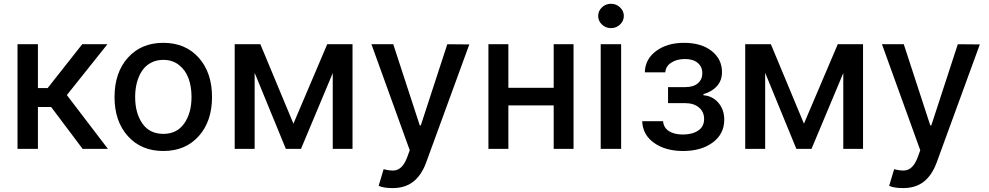

<svg xmlns="http://www.w3.org/2000/svg" viewBox="-20 -776 5157 1001"><path d="M71.3 0V-545.4H177.7V-316.9H228.5L408.7 -545.4H540L328.6 -280.3L542.5 0H410.6L246.6 -218.3H177.7V0Z M577.1 -270Q577.1 -397.5 646.7 -475.1Q716.3 -552.7 831.5 -552.7Q946.8 -552.7 1016.1 -475.1Q1085.4 -397.5 1085.4 -270Q1085.4 -143.6 1016.1 -66.2Q946.8 11.2 831.5 11.2Q716.3 11.2 646.7 -66.2Q577.1 -143.6 577.1 -270ZM831.5 -78.1Q902.8 -78.1 940.7 -132.6Q978.5 -187 978.5 -270.5Q978.5 -324.2 962.9 -367.2Q947.3 -410.2 913.3 -437Q879.4 -463.9 831.5 -463.9Q794.9 -463.9 766.4 -448.5Q737.8 -433.1 720.2 -406.2Q702.6 -379.4 693.6 -345Q684.6 -310.5 684.6 -270.5Q684.6 -186.5 722.2 -132.3Q759.8 -78.1 831.5 -78.1Z M1509.8 -131.3 1686 -545.4H1817.9V0H1714.8V-395L1549.3 0H1470.2L1307.6 -396.5V0H1203.6V-545.4H1337.4Z M2026.9 204.6Q1979.5 204.6 1954.1 192.9L1980 106Q2009.3 113.8 2031.7 113Q2054.2 112.3 2072 95.5Q2089.8 78.6 2103 43.5L2116.2 7.3L1916.5 -545.4H2030.3L2168.5 -122.1H2173.8L2312 -545.4L2426.8 -544.4L2201.2 72.8Q2176.8 138.2 2134.3 171.4Q2091.8 204.6 2026.9 204.6Z M2630.4 -545.4V-318.4H2866.7V-545.4H2970.2V0H2866.7V-226.6H2630.4V0H2526.4V-545.4Z M3111.8 0V-545.4H3218.3V0ZM3165.5 -629.4Q3137.7 -629.4 3118.2 -648.2Q3098.6 -667 3098.6 -692.9Q3098.6 -718.8 3118.2 -737.5Q3137.7 -756.3 3165.5 -756.3Q3192.9 -756.3 3212.6 -737.5Q3232.4 -718.8 3232.4 -692.9Q3232.4 -667 3212.6 -648.2Q3192.9 -629.4 3165.5 -629.4Z M3328.1 -144H3437Q3439.5 -110.8 3467 -92.8Q3494.6 -74.7 3540.5 -74.7Q3588.9 -74.7 3619.9 -95.2Q3650.9 -115.7 3650.9 -155.8Q3650.9 -192.9 3624 -215.6Q3597.2 -238.3 3551.8 -238.3H3462.9V-321.8H3551.8Q3595.2 -321.8 3618.4 -341.8Q3641.6 -361.8 3641.6 -394Q3641.6 -427.7 3617.7 -448Q3593.8 -468.3 3551.3 -468.3Q3507.8 -468.3 3479 -449Q3450.2 -429.7 3448.7 -398.9H3341.8Q3343.3 -467.3 3400.6 -510Q3458 -552.7 3545.9 -552.7Q3636.2 -552.7 3690.2 -510.3Q3744.1 -467.8 3744.1 -399.9Q3744.1 -356.4 3718 -327.1Q3691.9 -297.9 3647.5 -285.2V-279.3Q3694.8 -275.9 3725.3 -240.2Q3755.9 -204.6 3755.9 -151.9Q3755.9 -77.6 3696 -33.2Q3636.2 11.2 3541.5 11.2Q3449.7 11.2 3390.1 -31Q3330.6 -73.2 3328.1 -144Z M4171.4 -131.3 4347.7 -545.4H4479.5V0H4376.5V-395L4210.9 0H4131.8L3969.2 -396.5V0H3865.2V-545.4H3999Z M4688.5 204.6Q4641.1 204.6 4615.7 192.9L4641.6 106Q4670.9 113.8 4693.4 113Q4715.8 112.3 4733.6 95.5Q4751.5 78.6 4764.6 43.5L4777.8 7.3L4578.1 -545.4H4691.9L4830.1 -122.1H4835.4L4973.6 -545.4L5088.4 -544.4L4862.8 72.8Q4838.4 138.2 4795.9 171.4Q4753.4 204.6 4688.5 204.6Z"/></svg>

Font: Karasuma Gothic
Style: Regular
Weight: 500
Designer: Rasmus Andersson / Ryoko Nishizuka
Foundry: Genbu
Version: Version 1.00